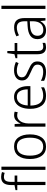

<svg xmlns="http://www.w3.org/2000/svg" viewBox="1230 -2034 815 3314"><g transform="rotate(-90 1637.0 -377.5)"><path d="M264 -486H154V0H99V-486H12V-517L99 -534V-587Q99 -677 132.5 -721Q166 -765 240 -765Q265 -765 285.5 -760.5Q306 -756 324 -750L310 -704Q294 -710 276.5 -713.5Q259 -717 242 -717Q195 -717 174.5 -687Q154 -657 154 -587V-532H264Z M417 0H362V-760H417Z M974 -267Q974 -139 920 -64.5Q866 10 761 10Q660 10 604.5 -64.5Q549 -139 549 -267Q549 -398 605 -470Q661 -542 764 -542Q867 -542 920.5 -467.5Q974 -393 974 -267ZM607 -267Q607 -160 644.5 -99.5Q682 -39 762 -39Q842 -39 879.5 -99Q917 -159 917 -267Q917 -370 881 -431.5Q845 -493 763 -493Q684 -493 645.5 -434Q607 -375 607 -267Z M1304 -541Q1338 -541 1366 -532L1357 -479Q1344 -483 1330 -485.5Q1316 -488 1301 -488Q1258 -488 1227 -461.5Q1196 -435 1179 -389.5Q1162 -344 1162 -287V0H1107V-532H1152L1159 -430H1162Q1180 -475 1215 -508Q1250 -541 1304 -541Z M1621 -542Q1683 -542 1724.5 -510Q1766 -478 1786.5 -423.5Q1807 -369 1807 -300V-260H1471Q1472 -152 1515 -95.5Q1558 -39 1640 -39Q1681 -39 1714.5 -47.5Q1748 -56 1786 -75V-24Q1752 -7 1716.5 1.5Q1681 10 1637 10Q1526 10 1470.5 -64Q1415 -138 1415 -263Q1415 -346 1438.5 -409Q1462 -472 1508 -507Q1554 -542 1621 -542ZM1620 -494Q1556 -494 1517.5 -446.5Q1479 -399 1473 -306H1751Q1751 -388 1719.5 -441Q1688 -494 1620 -494Z M2233 -138Q2233 -68 2185.5 -29Q2138 10 2050 10Q2002 10 1964 0.5Q1926 -9 1899 -23V-79Q1930 -61 1969.5 -50Q2009 -39 2051 -39Q2117 -39 2147.5 -64.5Q2178 -90 2178 -136Q2178 -179 2146.5 -202.5Q2115 -226 2053 -251Q2010 -270 1976.5 -288.5Q1943 -307 1924 -334.5Q1905 -362 1905 -406Q1905 -469 1952 -505.5Q1999 -542 2079 -542Q2121 -542 2157.5 -533Q2194 -524 2225 -510L2204 -464Q2177 -477 2144 -485.5Q2111 -494 2077 -494Q2022 -494 1990.5 -471.5Q1959 -449 1959 -408Q1959 -378 1973.5 -360Q1988 -342 2015.5 -327.5Q2043 -313 2084 -295Q2126 -277 2160 -258Q2194 -239 2213.5 -211Q2233 -183 2233 -138Z M2488 -38Q2506 -38 2523.5 -41.5Q2541 -45 2554 -50V-4Q2539 2 2520 6Q2501 10 2478 10Q2418 10 2387.5 -25.5Q2357 -61 2357 -139V-486H2289V-517L2358 -535L2376 -658H2413V-532H2551V-486H2413V-141Q2413 -90 2430.5 -64Q2448 -38 2488 -38Z M2821 -541Q2904 -541 2943 -497Q2982 -453 2982 -358V0H2939L2930 -87H2928Q2904 -44 2867.5 -17Q2831 10 2766 10Q2695 10 2656.5 -31Q2618 -72 2618 -139Q2618 -219 2675.5 -260.5Q2733 -302 2843 -308L2927 -313V-352Q2927 -430 2899.5 -462Q2872 -494 2817 -494Q2784 -494 2751 -484.5Q2718 -475 2684 -457L2666 -501Q2699 -519 2739 -530Q2779 -541 2821 -541ZM2849 -266Q2676 -256 2676 -139Q2676 -89 2703 -63Q2730 -37 2777 -37Q2850 -37 2888 -85Q2926 -133 2927 -217V-270Z M3194 0H3139V-760H3194Z"/></g></svg>

Font: Noto Sans Lao Looped SemiCondensed Light
Style: Regular
Weight: 300
Width: 4
Designer: Mark Frömberg, Ben Mitchell
Foundry: The Fontpad Ltd
Version: Version 1.002; ttfautohint (v1.8.4.7-5d5b)